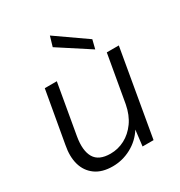

<svg xmlns="http://www.w3.org/2000/svg" viewBox="-172 -837 907 968"><g transform="rotate(-30 281.5 -353.0)"><path d="M205 12Q143 12 104.5 -16Q66 -44 52.5 -91.5Q39 -139 51 -201L104 -501H174L123 -209Q110 -132 134.5 -90.5Q159 -49 227 -49Q271 -49 310 -69.5Q349 -90 377.5 -129.5Q406 -169 417 -227L465 -501H535L448 0H384L395 -92Q364 -43 313 -15.5Q262 12 205 12ZM422 -543 242 -660 259 -718 435 -595Z"/></g></svg>

Font: DM Sans 18pt Light
Style: Italic
Weight: 300
Italic angle: -10°
Designer: Colophon Foundry, Jonny Pinhorn
Foundry: Colophon Foundry
Version: Version 4.004;gftools[0.9.30]